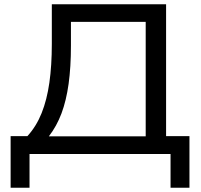

<svg xmlns="http://www.w3.org/2000/svg" viewBox="-20 -725 948 904"><path d="M30 159V-84H109Q151 -130 176 -192.5Q201 -255 212.5 -336Q224 -417 224 -518V-705H762V-84H872V159H783V0H119V159ZM210 -83H666V-622H314V-511Q314 -409 303 -330Q292 -251 269.5 -191Q247 -131 210 -83Z"/></svg>

Font: Nunito Sans 7pt SemiExpanded
Style: Regular
Weight: 400
Width: 6
Designer: Vernon Adams
Foundry: Vernon Adams
Version: Version 3.101;gftools[0.9.27]